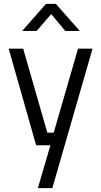

<svg xmlns="http://www.w3.org/2000/svg" viewBox="-20 -752 523 994"><path d="M25 -500H100L225 -65H258L384 -500H459L251 222H176L241 0H167ZM95 -592 218 -732H269L393 -592H318L245 -679L170 -592Z"/></svg>

Font: Titillium Web
Style: Regular
Weight: 400
Version: Version 1.002;PS 57.000;hotconv 1.0.70;makeotf.lib2.5.55311